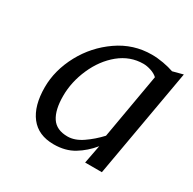

<svg xmlns="http://www.w3.org/2000/svg" viewBox="-101 -874 619 616"><g transform="rotate(30 208.5 -566.5)"><path d="M167 -363Q110 -363 80.5 -401Q51 -439 51 -508Q51 -570.5 84 -632Q116.5 -692 172.8 -731Q229 -770 297 -770Q317.5 -770 339.8 -766Q362 -762 379 -756L417 -766L346 -363H284L297 -431Q272.5 -401 241.2 -382Q210 -363 167 -363ZM193 -407Q219.5 -407 247.2 -426Q275 -445 299 -471L341 -712Q331.5 -721 316.2 -726Q301 -731 288 -731Q239.5 -731 200 -699Q161 -667 138.5 -616Q116 -565 116 -513Q116 -461.5 134 -434.2Q152 -407 193 -407Z"/></g></svg>

Font: Koeln Type Sans Light
Style: Italic
Weight: 300
Italic angle: -7.5°
Designer: Eben Sorkin
Foundry: Eben Sorkin
Version: Version 2.001